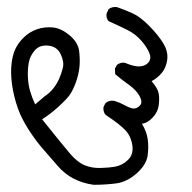

<svg xmlns="http://www.w3.org/2000/svg" viewBox="-20 -423 540 541"><path d="M244.1 97.7Q213.9 93.8 188 80.6Q162.1 67.4 142.1 43.9Q122.1 20.5 103.5 -0.5Q85 -21.5 67.4 -47.4Q49.8 -73.2 37.1 -100.6Q23.4 -132.8 16.6 -168.5Q9.8 -204.1 11.7 -233.9Q13.7 -263.7 22.5 -283.2Q31.2 -302.7 47.9 -318.4Q64.5 -334 85 -340.8Q105.5 -347.7 128.4 -345.7Q151.4 -343.8 175.8 -323.7Q200.2 -303.7 203.1 -278.3Q206.1 -252.9 203.6 -231.9Q201.2 -210.9 193.4 -189.9Q185.5 -168.9 177.2 -156.7Q168.9 -144.5 145.5 -123Q122.1 -101.6 98.6 -86.9Q157.2 -13.7 177.7 10.3Q198.2 34.2 218.3 42.5Q238.3 50.8 262.2 50.3Q286.1 49.8 305.2 46.4Q324.2 43 340.3 27.8Q356.4 12.7 353 -12.7Q349.6 -38.1 334 -55.2Q318.4 -72.3 277.3 -99.6Q270.5 -107.4 271.5 -121.1L277.3 -132.8Q289.1 -141.6 302.7 -138.7Q318.4 -133.8 333.5 -125.5Q348.6 -117.2 357.4 -117.2Q366.2 -117.2 374.5 -126Q382.8 -134.8 373.5 -151.9Q364.3 -168.9 343.8 -183.6Q323.2 -198.2 304.7 -213.9L303.7 -229.5L309.6 -240.2Q319.3 -248 332 -246.1Q354.5 -236.3 370.6 -235.8Q386.7 -235.4 397 -245.6Q407.2 -255.9 401.4 -272Q395.5 -288.1 378.9 -307.6Q362.3 -327.1 337.4 -339.4Q312.5 -351.6 286.1 -363.3Q278.3 -372.1 280.3 -384.8L286.1 -397.5Q295.9 -404.3 308.6 -403.3Q331.1 -395.5 353 -385.7Q375 -376 400.9 -349.6Q426.8 -323.2 440.4 -300.3Q454.1 -277.3 451.2 -254.9Q448.2 -232.4 436 -217.8Q423.8 -203.1 407.2 -194.3Q424.8 -173.8 427.2 -159.2Q429.7 -144.5 427.2 -126Q424.8 -107.4 410.2 -91.8Q395.5 -76.2 379.9 -74.2Q392.6 -53.7 396 -32.2Q399.4 -10.7 396 15.1Q392.6 41 365.2 65.4Q337.9 89.8 307.1 93.8Q276.4 97.7 244.1 97.7ZM105.5 -151.4Q119.1 -160.2 129.4 -172.9Q139.6 -185.5 146.5 -200.7Q153.3 -215.8 157.2 -232.4Q161.1 -249 150.9 -270.5Q140.6 -292 116.2 -294.4Q91.8 -296.9 78.1 -281.2Q64.5 -265.6 61 -246.1Q57.6 -226.6 58.6 -205.6Q59.6 -184.6 64.9 -166Q70.3 -147.5 79.1 -128.9Z"/></svg>

Font: JasonHandwriting1
Style: Regular
Weight: 400
Version: Version 1.48.20